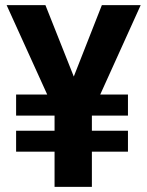

<svg xmlns="http://www.w3.org/2000/svg" viewBox="-20 -731 576 751"><path d="M480.5 -219.7V-137.7H339.4V0H193.4V-137.7H43V-219.7H193.4V-278.8H43V-361.3H164.6L5.9 -710.9H157.7L268.6 -431.6L378.4 -710.9H530.3L372.1 -361.3H480.5V-278.8H339.4V-219.7Z"/></svg>

Font: Vazirmatn RD UI FD
Style: Bold
Weight: 700
Designer: Saber Rastikerdar
Foundry: Saber Rastikerdar
Version: Version 33.003